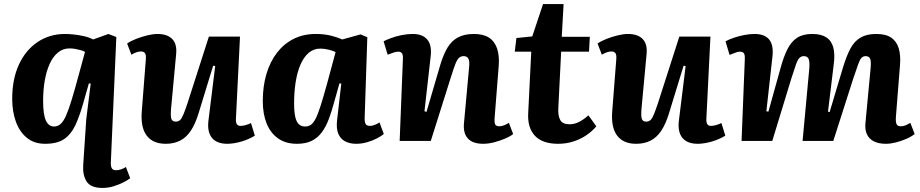

<svg xmlns="http://www.w3.org/2000/svg" viewBox="-20 -693 4521 944"><path d="M525 104Q524 124 529.5 134Q535 144 550 144Q562 144 574.5 140Q587 136 599 128L620 183Q608 193 586 204Q564 215 538 223Q512 231 484 231Q426 231 406 199.5Q386 168 389 120L404 -106L426 -282L417 -283L389 -185Q371 -121 350 -76.5Q329 -32 295 -9Q261 14 202 14Q148 14 112 -15.5Q76 -45 58 -95Q40 -145 40 -207Q40 -304 73 -375.5Q106 -447 165 -486.5Q224 -526 300 -526Q319 -526 342.5 -523.5Q366 -521 391.5 -515.5Q417 -510 438 -499L513 -526L552 -511ZM246 -71Q264 -71 278 -83.5Q292 -96 304.5 -124Q317 -152 331.5 -199.5Q346 -247 365 -317L398 -438Q389 -443 376.5 -446.5Q364 -450 350 -452.5Q336 -455 322 -455Q289 -455 264.5 -434.5Q240 -414 224 -378.5Q208 -343 200 -296.5Q192 -250 192 -197Q192 -130 205.5 -100.5Q219 -71 246 -71Z M605 -479Q622 -491 648.5 -501.5Q675 -512 703.5 -519Q732 -526 754 -526Q803 -526 827 -501Q851 -476 846 -427L821 -158Q818 -123 822.5 -109Q827 -95 844 -95Q857 -95 865.5 -103Q874 -111 882.5 -132Q891 -153 903 -189L1007 -513H1160L1140 -109Q1139 -91 1144.5 -82.5Q1150 -74 1162 -74Q1174 -74 1188 -78Q1202 -82 1214 -88L1233 -26Q1220 -18 1203.5 -10.5Q1187 -3 1168.5 2.5Q1150 8 1131.5 11Q1113 14 1098 14Q1045 14 1021.5 -16Q998 -46 1005 -101L1038 -368L1028 -370L956 -135Q940 -83 918 -50Q896 -17 865.5 -1.5Q835 14 795 14Q732 14 701.5 -26Q671 -66 677 -144L697 -401Q699 -424 692.5 -432Q686 -440 673 -440Q663 -440 651 -436Q639 -432 626 -424Z M1773 -117Q1772 -95 1777 -84.5Q1782 -74 1799 -74Q1810 -74 1822.5 -79Q1835 -84 1846 -91L1867 -34Q1855 -24 1833 -12.5Q1811 -1 1784.5 6.5Q1758 14 1731 14Q1700 14 1677 2Q1654 -10 1643.5 -35Q1633 -60 1637 -99L1658 -282L1649 -283L1623 -191Q1611 -146 1597 -108.5Q1583 -71 1563 -43.5Q1543 -16 1513.5 -1Q1484 14 1440 14Q1384 14 1346.5 -13Q1309 -40 1290.5 -87Q1272 -134 1272 -196Q1272 -269 1290 -329.5Q1308 -390 1342 -434Q1376 -478 1424 -502Q1472 -526 1532 -526Q1576 -526 1610 -517Q1644 -508 1663 -499L1753 -524L1786 -510ZM1480 -71Q1496 -71 1508 -79Q1520 -87 1531.5 -109Q1543 -131 1556.5 -173.5Q1570 -216 1589 -285L1630 -437Q1618 -443 1597 -448.5Q1576 -454 1555 -454Q1522 -454 1497.5 -433Q1473 -412 1457 -374.5Q1441 -337 1433.5 -288.5Q1426 -240 1426 -186Q1426 -142 1432 -117Q1438 -92 1450 -81.5Q1462 -71 1480 -71Z M2503 -34Q2490 -23 2464.5 -12Q2439 -1 2410 6.5Q2381 14 2356 14Q2304 14 2280.5 -12Q2257 -38 2261 -85L2286 -358Q2290 -392 2283 -404.5Q2276 -417 2260 -417Q2245 -417 2236 -408Q2227 -399 2219 -378.5Q2211 -358 2199 -320L2098 0H1945L1961 -404Q1962 -422 1956.5 -430.5Q1951 -439 1938 -439Q1929 -439 1916.5 -435Q1904 -431 1886 -424L1866 -490Q1877 -496 1900.5 -505Q1924 -514 1953 -520Q1982 -526 2009 -526Q2057 -526 2080 -499.5Q2103 -473 2098 -421L2067 -146L2077 -143L2145 -375Q2160 -425 2180 -458.5Q2200 -492 2231.5 -509Q2263 -526 2310 -526Q2356 -526 2384 -508Q2412 -490 2424 -454.5Q2436 -419 2432 -369L2412 -115Q2410 -92 2414.5 -82Q2419 -72 2435 -72Q2446 -72 2458.5 -77Q2471 -82 2482 -89Z M2519 -506 2597 -514 2650 -673H2751L2742 -512H2880L2876 -439H2739L2725 -161Q2723 -124 2734.5 -103Q2746 -82 2780 -82Q2805 -82 2828 -94Q2851 -106 2873 -126L2912 -72Q2892 -48 2863.5 -28.5Q2835 -9 2799.5 2.5Q2764 14 2724 14Q2647 14 2610 -25.5Q2573 -65 2577 -137L2592 -439H2511Z M2918 -479Q2935 -491 2961.5 -501.5Q2988 -512 3016.5 -519Q3045 -526 3067 -526Q3116 -526 3140 -501Q3164 -476 3159 -427L3134 -158Q3131 -123 3135.5 -109Q3140 -95 3157 -95Q3170 -95 3178.5 -103Q3187 -111 3195.5 -132Q3204 -153 3216 -189L3320 -513H3473L3453 -109Q3452 -91 3457.5 -82.5Q3463 -74 3475 -74Q3487 -74 3501 -78Q3515 -82 3527 -88L3546 -26Q3533 -18 3516.5 -10.5Q3500 -3 3481.5 2.5Q3463 8 3444.5 11Q3426 14 3411 14Q3358 14 3334.5 -16Q3311 -46 3318 -101L3351 -368L3341 -370L3269 -135Q3253 -83 3231 -50Q3209 -17 3178.5 -1.5Q3148 14 3108 14Q3045 14 3014.5 -26Q2984 -66 2990 -144L3010 -401Q3012 -424 3005.5 -432Q2999 -440 2986 -440Q2976 -440 2964 -436Q2952 -432 2939 -424Z M3958 -345Q3962 -383 3957 -400Q3952 -417 3932 -417Q3919 -417 3910 -407.5Q3901 -398 3893 -374.5Q3885 -351 3872 -311L3777 0H3626L3642 -402Q3643 -423 3637.5 -431Q3632 -439 3617 -439Q3608 -439 3595.5 -434Q3583 -429 3567 -423L3547 -490Q3566 -500 3590 -508Q3614 -516 3640 -521Q3666 -526 3690 -526Q3739 -526 3761.5 -499Q3784 -472 3778 -416L3748 -146L3758 -144L3819 -363Q3834 -417 3852.5 -453Q3871 -489 3899.5 -507.5Q3928 -526 3973 -526Q4017 -526 4042.5 -509.5Q4068 -493 4077 -459.5Q4086 -426 4079 -375L4051 -144L4059 -142L4124 -359Q4141 -416 4160.5 -453Q4180 -490 4210.5 -508Q4241 -526 4288 -526Q4336 -526 4362.5 -507.5Q4389 -489 4399 -454.5Q4409 -420 4405 -373L4385 -120Q4383 -96 4387.5 -84Q4392 -72 4409 -72Q4420 -72 4431.5 -76.5Q4443 -81 4456 -89L4477 -34Q4461 -21 4435.5 -10Q4410 1 4384 7.5Q4358 14 4336 14Q4300 14 4276.5 2Q4253 -10 4242.5 -32.5Q4232 -55 4235 -87L4260 -352Q4264 -390 4258.5 -403.5Q4253 -417 4236 -417Q4224 -417 4216 -409Q4208 -401 4199 -376Q4190 -351 4173 -300L4077 0H3926Z"/></svg>

Font: Literata
Style: Bold Italic
Weight: 700
Italic angle: -2°
Designer: Latin by Veronika Burian and Jose Scaglione. Greek by Irene Vlachou. Cyrillic by Vera Evstafieva
Foundry: TypeTogether
Version: Version 3.103;gftools[0.9.29]